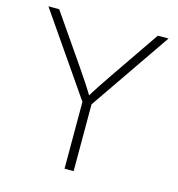

<svg xmlns="http://www.w3.org/2000/svg" viewBox="-108 -822 846 915"><g transform="rotate(15 315.0 -364.0)"><path d="M293 0V-329.6L18.6 -727.5H71.8L237.8 -486.8Q260.7 -453.6 282 -421.1Q303.2 -388.7 324.7 -353H306.6Q328.1 -388.7 349.6 -421.4Q371.1 -454.1 393.6 -486.8L558.6 -727.5H611.3L337.9 -329.6V0Z"/></g></svg>

Font: Inter 24pt ExtraLight
Style: Regular
Weight: 250
Designer: Rasmus Andersson
Foundry: rsms
Version: Version 4.001;git-66647c0bb